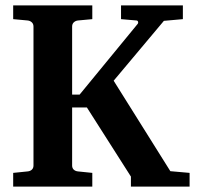

<svg xmlns="http://www.w3.org/2000/svg" viewBox="-20 -691 751 711"><path d="M682.1 0H464.8V-37.1L301.8 -293H247.1V-78.1Q247.1 -68.4 253.2 -62.7Q259.3 -57.1 269 -56.2L321.8 -50.8V0H28.8V-50.8L82 -56.2Q91.8 -57.1 97.9 -62.7Q104 -68.4 104 -78.1V-592.8Q104 -602.5 97.7 -608.4Q91.3 -614.3 82 -615.2L28.8 -620.1V-670.9H321.8V-620.1L269 -615.2Q259.8 -614.3 253.4 -608.4Q247.1 -602.5 247.1 -592.8V-340.8H274.9L490.2 -603Q492.7 -606 491.2 -610.6Q489.7 -615.2 484.9 -615.2L428.2 -620.1V-670.9H657.2V-620.1Q619.1 -616.7 586.9 -613.8L400.9 -392.1L610.8 -57.1L682.1 -50.8Z"/></svg>

Font: Veleka
Style: Bold
Weight: 700
Designer: Stefan Peev, Context Ltd, 2016; SIL International, 1997-2014.
Foundry: Stefan Peev, Context Ltd, 2016
Version: Version 1.000